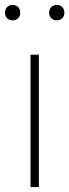

<svg xmlns="http://www.w3.org/2000/svg" viewBox="-46 -763 282 783"><path d="M78.5 0V-540H112.5V0ZM185.5 -680Q172 -680 163.2 -688.5Q154.5 -697 154.5 -711Q154.5 -725.5 163.2 -734.2Q172 -743 185.5 -743Q199 -743 207.8 -734.2Q216.5 -725.5 216.5 -711Q216.5 -697 207.8 -688.5Q199 -680 185.5 -680ZM5.5 -680Q-8 -680 -16.8 -688.5Q-25.5 -697 -25.5 -711Q-25.5 -725.5 -16.8 -734.2Q-8 -743 5.5 -743Q19 -743 27.8 -734.2Q36.5 -725.5 36.5 -711Q36.5 -697 27.8 -688.5Q19 -680 5.5 -680Z"/></svg>

Font: Encode Sans SemiCondensed SemiCondensed Thin
Style: Regular
Weight: 100
Width: 4
Designer: Multiple Designers
Foundry: Impallari Type
Version: Version 3.000; ttfautohint (v1.8.3) -l 8 -r 50 -G 200 -x 14 